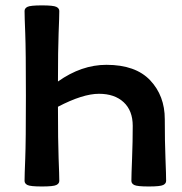

<svg xmlns="http://www.w3.org/2000/svg" viewBox="-20 -674 666 702"><path d="M133.3 -654.3Q175.3 -654.3 186 -648.9Q196.8 -643.6 196.8 -633.8Q196.8 -613.3 194.3 -552.7Q191.9 -492.2 191.9 -376Q277.8 -437 369.1 -437Q475.6 -437 529.1 -380.4Q582.5 -323.7 582.5 -238.3Q582.5 -156.2 585 -94.7Q587.4 -33.2 587.4 -12.7Q587.4 -2.9 576.7 2.4Q565.9 7.8 523.9 7.8Q481.4 7.8 470.9 2.4Q460.4 -2.9 460.4 -12.7Q460.4 -33.2 462.9 -94.7Q465.3 -156.2 465.3 -213.9Q465.3 -269.5 432.1 -300.3Q398.9 -331.1 341.8 -331.1Q282.7 -331.1 191.9 -283.7Q191.9 -156.2 194.3 -94.7Q196.8 -33.2 196.8 -12.7Q196.8 -2.9 186 2.4Q175.3 7.8 133.3 7.8Q90.8 7.8 80.3 2.4Q69.8 -2.9 69.8 -12.7Q69.8 -33.2 72.3 -94.7Q74.7 -156.2 74.7 -323.2Q74.7 -490.2 72.3 -551.8Q69.8 -613.3 69.8 -633.8Q69.8 -643.6 80.3 -648.9Q90.8 -654.3 133.3 -654.3Z"/></svg>

Font: Bainsley
Style: Bold
Weight: 700
Designer: Paul James MIller
Foundry: High-Logic / Made with FontCreator
Version: Version 1.411;March 28, 2021;FontCreator 13.0.0.2683 64-bit